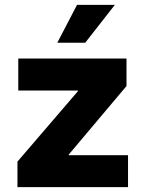

<svg xmlns="http://www.w3.org/2000/svg" viewBox="-20 -770 599 790"><path d="M51.8 0V-105L300.8 -395V-397.5H55.2V-529.3H500.5V-416L262.7 -133.8V-131.3H506.8V0ZM215.8 -594.2 296.9 -750H452.6L330.6 -594.2Z"/></svg>

Font: Inter 24pt ExtraBold
Style: Regular
Weight: 800
Designer: Rasmus Andersson
Foundry: rsms
Version: Version 4.001;git-66647c0bb